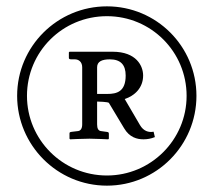

<svg xmlns="http://www.w3.org/2000/svg" viewBox="-20 -608 673 605"><path d="M317 -23C473 -23 599 -150 599 -306C599 -462 473 -588 317 -588C161 -588 34 -462 34 -306C34 -151 160 -23 317 -23ZM317 -557C456 -557 568 -445 568 -306C568 -167 455 -55 317 -55C177 -55 65 -168 65 -306C65 -445 177 -557 317 -557ZM431 -370C431 -400 410 -445 335 -445H199L197 -443V-426C197 -423 198 -421 205 -421H216C228 -421 239 -413 239 -396V-216C239 -203 234 -196 226 -195L209 -193C202 -192 199 -192 199 -188V-171L201 -169C201 -169 242 -171 262 -171C280 -171 321 -169 321 -169L323 -171V-187C323 -192 320 -192 312 -193L298 -195C290 -196 286 -203 286 -216V-288C291 -288 319 -287 323 -284L371 -204C388 -175 412 -169 432 -169C444 -169 456 -171 468 -176L464 -193C448 -190 432 -195 421 -214L373 -296C404 -306 431 -331 431 -370ZM376 -370C376 -319 348 -312 318 -312H286V-396C286 -414 301 -421 326 -421C360 -421 376 -404 376 -370Z"/></svg>

Font: Libertinus Sans
Style: Regular
Weight: 400
Designer: Philipp H. Poll, Khaled Hosny
Foundry: Caleb Maclennan
Version: Version 7.050;RELEASE